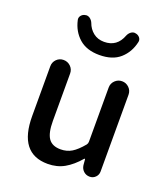

<svg xmlns="http://www.w3.org/2000/svg" viewBox="-150 -927 918 1047"><g transform="rotate(20 309.5 -404.0)"><path d="M248 12.7Q80.1 12.7 80.1 -204.1V-492.2Q80.1 -516.6 96.7 -533.2Q113.3 -549.8 137.2 -549.8Q161.1 -549.8 178.2 -533.2Q195.3 -516.6 195.3 -492.2V-217.8Q195.3 -147.5 216.8 -116.7Q238.3 -85.9 287.1 -85.9Q323.2 -85.9 351.6 -103Q379.9 -120.1 413.1 -160.2Q418.9 -168 418.9 -177.7V-492.2Q418.9 -516.6 436 -533.2Q453.1 -549.8 476.6 -549.8Q500 -549.8 517.1 -533.2Q534.2 -516.6 534.2 -492.2V-46.9Q534.2 -27.3 520.5 -13.7Q506.8 0 487.3 0Q466.8 0 452.1 -13.2Q437.5 -26.4 434.6 -46.9L431.6 -81.1Q430.7 -83 429.2 -83Q427.7 -83 426.8 -82Q386.7 -35.2 344.2 -11.2Q301.8 12.7 248 12.7ZM309.6 -641.6Q235.4 -641.6 191.9 -680.2Q148.4 -718.8 134.8 -780.3Q133.8 -783.2 133.8 -787.1Q133.8 -797.9 140.6 -806.6Q150.4 -818.4 165 -820.3Q168 -821.3 170.9 -821.3Q181.6 -821.3 191.4 -814.5Q203.1 -805.7 209 -792Q220.7 -758.8 246.6 -738.3Q272.5 -717.8 309.6 -717.8Q384.8 -717.8 412.1 -792Q418 -805.7 429.7 -814.5Q439.5 -821.3 450.2 -821.3Q453.1 -821.3 456.1 -820.3Q470.7 -818.4 480.5 -806.6Q487.3 -797.9 487.3 -787.1Q487.3 -783.2 486.3 -780.3Q472.7 -718.8 429.2 -680.2Q385.7 -641.6 309.6 -641.6Z"/></g></svg>

Font: Gen Jyuu GothicX Medium
Style: Regular
Weight: 500
Designer: Ryoko NISHIZUKA (kana &amp; ideographs); Paul D. Hunt (Latin, Greek &amp; Cyrillic); Wenlong ZHANG (bopomofo); Sandoll C
Version: Version 1.058.20140828